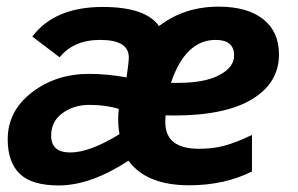

<svg xmlns="http://www.w3.org/2000/svg" viewBox="-20 -548 905 583"><path d="M521 -296.4Q601.6 -296.4 646.2 -320.1Q690.9 -343.8 690.9 -379.4Q690.9 -426.8 634.8 -426.8Q543 -426.8 499 -296.4ZM158.2 15.1Q77.1 15.1 40.3 -20Q3.4 -55.2 3.4 -125Q3.4 -210.9 76.7 -267.3Q149.9 -323.7 250.5 -323.7Q304.7 -323.7 364.3 -313Q371.1 -358.9 371.1 -374Q371.1 -426.8 284.2 -426.8Q203.6 -426.8 161.1 -374L78.1 -437Q146 -526.9 292 -526.9Q421.9 -526.9 462.9 -468.8Q539.1 -527.8 644 -527.8Q730.5 -527.8 778.8 -490Q827.1 -452.1 827.1 -382.8Q827.1 -296.4 745.6 -246.8Q664.1 -197.3 507.8 -197.3L482.9 -197.8Q481.9 -187.5 481.9 -177.2Q481.9 -96.2 584 -96.2Q626.5 -96.2 661.1 -105.5Q695.8 -114.7 745.1 -138.2V-27.3Q661.1 14.6 554.7 14.6Q424.3 14.6 370.1 -60.1Q255.4 15.1 158.2 15.1ZM193.4 -85Q252.4 -85 342.8 -140.6Q338.9 -162.1 338.9 -186.5Q338.9 -202.6 340.8 -217.3Q301.8 -229.5 251 -229.5Q204.6 -229.5 169.9 -204.6Q135.3 -179.7 135.3 -136.2Q135.3 -85 193.4 -85Z"/></svg>

Font: Cadman
Style: Bold Italic
Weight: 700
Italic angle: -12°
Designer: Paul James MIller
Foundry: High-Logic / Made with FontCreator
Version: Version 2.114;March 28, 2021;FontCreator 13.0.0.2683 64-bit